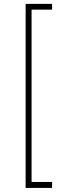

<svg xmlns="http://www.w3.org/2000/svg" viewBox="-20 -757 333 977"><path d="M110.4 -737.3H245.1V-708H140.6V168.9H245.1V199.2H110.4Z"/></svg>

Font: Pretendard JP Thin
Style: Regular
Weight: 100
Designer: Base glyphs from Inter by Rasmus Andersson; Hangeul glyphs from Noto Sans CJK(Source Han Sans) by Jang Soo-young and Kan
Foundry: Kil Hyung-jin
Version: Version 1.309